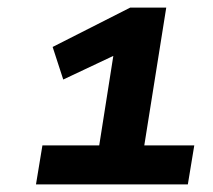

<svg xmlns="http://www.w3.org/2000/svg" viewBox="-20 -725 563 507"><path d="M75 -238 92 -341H242L282 -595L325 -599L147 -515L119 -601L324 -705H419L361 -341H493L476 -238Z"/></svg>

Font: Nunito Sans 7pt SemiExpanded ExtraBold
Style: Italic
Weight: 800
Width: 6
Italic angle: -9°
Designer: Vernon Adams
Foundry: Vernon Adams
Version: Version 3.101;gftools[0.9.27]